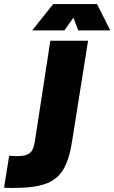

<svg xmlns="http://www.w3.org/2000/svg" viewBox="-145 -720 561 942"><path d="M13 -571H171L215 -633L239 -571H396L331 -700H116ZM-125 201C-108 202 -93 202 -78 202C121 202 181 150 209 -29L287 -520H102L26 -26C18 27 -1 46 -60 46C-72 46 -85 45 -100 44Z"/></svg>

Font: Arthouse Owned Black
Style: Italic
Weight: 900
Italic angle: -10°
Designer: Jeremy Tribby
Foundry: Tribby Type
Version: Version 1.000;PS 001.000;hotconv 1.0.88;makeotf.lib2.5.64775